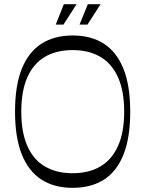

<svg xmlns="http://www.w3.org/2000/svg" viewBox="-20 -885 696 920"><path d="M328 15Q240 15 178.5 -24.5Q117 -64 84.5 -145Q52 -226 52 -350Q52 -475 84.5 -555.5Q117 -636 178.5 -675.5Q240 -715 328 -715Q417 -715 478 -675.5Q539 -636 571.5 -555.5Q604 -475 604 -350Q604 -226 572 -145Q540 -64 478.5 -24.5Q417 15 328 15ZM328 -55Q406 -55 461 -87.5Q516 -120 545.5 -185.5Q575 -251 575 -350Q575 -449 545.5 -514.5Q516 -580 461 -612.5Q406 -645 328 -645Q250 -645 195 -612.5Q140 -580 111 -514.5Q82 -449 82 -350Q82 -251 111 -185.5Q140 -120 195 -87.5Q250 -55 328 -55ZM284 -767H247L286 -865H347ZM399 -767H361L401 -865H462Z"/></svg>

Font: Ojuju
Style: Regular
Weight: 400
Designer: Chisaokwu Joboson, Mirko Velimirovic
Foundry: Udi Foundry
Version: Version 1.000